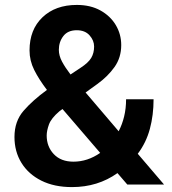

<svg xmlns="http://www.w3.org/2000/svg" viewBox="-20 -741 689 771"><path d="M491.2 0 451.7 -45.9Q372.6 10.3 269 10.3Q197.8 10.3 146 -15.6Q94.2 -41.5 66.2 -86.9Q38.1 -132.3 38.1 -190.9Q38.1 -253.9 74.5 -295.9Q110.8 -337.9 168.5 -379.9Q136.2 -422.4 117.4 -460Q98.6 -497.6 98.6 -538.6Q98.6 -622.1 150.6 -671.6Q202.6 -721.2 288.6 -721.2Q343.3 -721.2 383.3 -699Q423.3 -676.8 445.1 -640.1Q466.8 -603.5 466.8 -560.1Q466.8 -509.8 439.9 -471.9Q413.1 -434.1 371.1 -403.8L323.7 -369.6L456.5 -213.9Q470.7 -241.2 478.5 -273.4Q486.3 -305.7 486.3 -342.3H596.7Q596.7 -278.8 581.8 -223.4Q566.9 -168 533.2 -123.5L638.7 0ZM216.3 -541Q216.3 -517.6 229.2 -493.4Q242.2 -469.2 263.2 -441.9L303.7 -468.8Q334.5 -488.8 346.2 -508.3Q357.9 -527.8 357.9 -554.2Q357.9 -578.6 339.6 -599.1Q321.3 -619.6 288.1 -619.6Q252.4 -619.6 234.4 -596.2Q216.3 -572.8 216.3 -541ZM167.5 -196.8Q167.5 -152.3 196 -122.1Q224.6 -91.8 274.9 -91.8Q331.5 -91.8 382.3 -127L231 -303.2L218.8 -294.4Q185.5 -266.1 176.5 -241Q167.5 -215.8 167.5 -196.8Z"/></svg>

Font: Vazirmatn UI FD SemiBold
Style: Regular
Weight: 600
Designer: Saber Rastikerdar
Foundry: Saber Rastikerdar
Version: Version 33.003